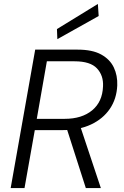

<svg xmlns="http://www.w3.org/2000/svg" viewBox="-20 -951 627 971"><path d="M34 0 158 -700H373Q447 -700 491.5 -675.5Q536 -651 555.5 -610Q575 -569 573 -519Q570 -451 535.5 -400.5Q501 -350 440.5 -321.5Q380 -293 298 -293H156L104 0ZM414 0 313 -315H385L490 0ZM166 -350H307Q394 -350 446 -393Q498 -436 501 -514Q504 -569 470.5 -605Q437 -641 357 -641H217ZM270 -753 268 -804 475 -931 479 -870Z"/></svg>

Font: DM Sans Light
Style: Italic
Weight: 300
Italic angle: -10°
Designer: Colophon Foundry, Jonny Pinhorn
Foundry: Colophon Foundry
Version: Version 4.004;gftools[0.9.30]